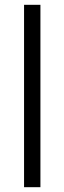

<svg xmlns="http://www.w3.org/2000/svg" viewBox="-20 -778 268 798"><path d="M148 0V-758H80V0Z"/></svg>

Font: UULA Sans
Style: Regular
Weight: 400
Designer: Mohamed Gaber, Laura Garcia Mut
Foundry: Kief Type Foundry
Version: Version 3.006;hotconv 1.0.109;makeotfexe 2.5.65596